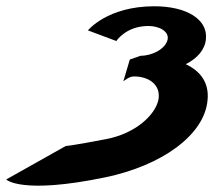

<svg xmlns="http://www.w3.org/2000/svg" viewBox="-47 -572 695 613"><path d="M324.5 -441C324.5 -441 354.8 -489 426.8 -489C462.8 -489 493.1 -471 488.2 -446C481.7 -416 439.3 -394 402.3 -394L367.5 -382L346.7 -312C346.7 -312 364.2 -328 380.2 -328C432.2 -328 467.6 -298 458.7 -253C448.4 -205 386.3 -146 292.6 -128C173.1 -105 163.2 -106 163.2 -106L-27.2 1C-27.2 1 20.3 50 289.9 -6C467.6 -43 606.4 -140 615.7 -253C621.1 -308 592.8 -345 546.2 -367C583.1 -386 607.2 -413 610.4 -447C617.2 -511 547.5 -552 445.5 -552C295.5 -552 233.7 -475 233.7 -475Z"/></svg>

Font: Hussar Milosc
Style: Obl
Weight: 700
Foundry: Cannot Into Space Fonts
Version: Version 1.02